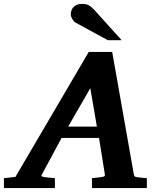

<svg xmlns="http://www.w3.org/2000/svg" viewBox="-73 -949 808 969"><path d="M382.8 -503.9 271 -310.1H416ZM391.1 0V-49.8Q398.9 -50.8 407 -51.5Q415 -52.2 421.9 -53.2Q429.7 -54.2 437 -55.2Q446.8 -56.2 452.1 -58.6Q457.5 -61 456.1 -69.8L426.8 -252.9H237.8L139.2 -69.8Q134.3 -62.5 138.2 -59.3Q142.1 -56.2 151.9 -55.2Q159.7 -54.2 168.5 -53.2Q175.8 -52.2 185.1 -51.5Q194.3 -50.8 204.1 -49.8V0H-53.2V-49.8L4.9 -56.2L375 -687H493.2L602.1 -70.8Q603.5 -61 607.2 -58.3Q610.8 -55.7 622.1 -54.2Q628.9 -53.7 636.7 -52.7Q643.6 -51.8 651.6 -51.3Q659.7 -50.8 668 -49.8V0ZM471.2 -746.1 309.1 -834.5Q303.7 -837.4 299.3 -842.5Q294.9 -847.7 291.5 -853.5Q288.1 -859.4 286.1 -865.5Q284.2 -871.6 284.2 -876.5Q284.2 -885.3 287.1 -894.8Q290 -904.3 296.6 -911.9Q303.2 -919.4 314.2 -924.3Q325.2 -929.2 341.3 -929.2Q351.6 -929.2 359.4 -927.7Q367.2 -926.3 374.3 -922.6Q381.3 -918.9 388.4 -912.8Q395.5 -906.7 404.3 -897.5L541 -746.1Z"/></svg>

Font: Charis SIL Eur
Style: Bold Italic
Weight: 700
Italic angle: -11°
Foundry: SIL International
Version: Version 5.000